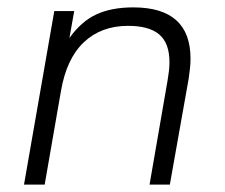

<svg xmlns="http://www.w3.org/2000/svg" viewBox="-20 -500 610 520"><path d="M385 0 434 -283Q436 -295 437.5 -307.5Q439 -320 439 -331Q439 -383 411.5 -406.5Q384 -430 327 -430Q254 -430 207 -385.5Q160 -341 145 -253L101 0H45L127 -470H181L168 -397Q200 -442 241 -461Q282 -480 341 -480Q496 -480 496 -341Q496 -328 494.5 -314.5Q493 -301 491 -287L440 0Z"/></svg>

Font: Celebes Light
Style: Italic
Weight: 300
Italic angle: -10°
Designer: Anugrah Pasau
Foundry: Lafontype
Version: Version 1.000; ttfautohint (v1.8.4)